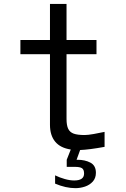

<svg xmlns="http://www.w3.org/2000/svg" viewBox="-20 -753 640 974"><path d="M259.5 178.5V136.5Q283 148 308.8 155.2Q334.5 162.5 356.5 162.5Q406.5 162.5 406.5 127.5Q406.5 107 395.8 100.2Q385 93.5 360.5 93.5H318.5V57.5L339 5.5Q286 -2.5 259.8 -34.5Q233.5 -66.5 233.5 -120V-478H83.5V-550H233.5V-733H317.5V-550H469.5V-478H317.5V-150Q317.5 -117 326 -99.5Q334.5 -82 354 -75Q373.5 -68 409.5 -68Q425.5 -68 455.5 -73.2Q485.5 -78.5 510.5 -84V-8Q430.5 6.5 386.5 8L368.5 57.5H372.5Q411.5 57.5 439 72.2Q466.5 87 466.5 123.5Q466.5 150.5 450.8 168Q435 185.5 411.2 193.5Q387.5 201.5 362.5 201.5Q313.5 201.5 259.5 178.5Z"/></svg>

Font: JuliaMono
Style: Regular
Weight: 400
Monospace: yes
Designer: cormullion
Foundry: corm
Version: Version 0.055; ttfautohint (v1.8.4)